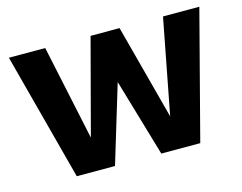

<svg xmlns="http://www.w3.org/2000/svg" viewBox="-80 -659 986 781"><g transform="rotate(-15 413.0 -268.5)"><path d="M154 0 12 -537H165L250 -137L356 -537H478L584 -137L661 -537H814L674 0H510L414 -327L315 0Z"/></g></svg>

Font: Exo Thin
Style: Bold
Weight: 700
Version: Version 2.000